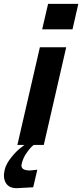

<svg xmlns="http://www.w3.org/2000/svg" viewBox="-25 -742 421 983"><path d="M145 216.8Q83 219.7 64.9 221.2Q23.4 223.1 6.1 196.5Q-11.2 169.9 -1 127Q5.9 97.2 33.4 63Q61 28.8 85.9 11.2L109.9 -7.8H158.2Q143.6 2.4 134.5 11.5Q125.5 20.5 111.8 40Q93.8 64.5 85.9 97.2Q82 113.8 92 122.1Q102.1 130.4 127 130.9L166 127ZM346.2 -591.8H190.9L221.2 -722.2H376ZM199.2 0H64L179.2 -500H314Z"/></svg>

Font: Perun
Style: Bold Italic
Weight: 700
Italic angle: -12°
Foundry: Copyright (c) Stefan Peev, Context Ltd, 2016
Version: Version 001.000